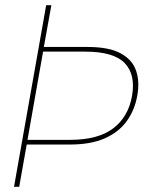

<svg xmlns="http://www.w3.org/2000/svg" viewBox="-20 -720 570 740"><path d="M34 0 158 -700H178L149 -539H317Q400 -539 445 -514.5Q490 -490 504.5 -447.5Q519 -405 509 -351Q499 -295 468 -252.5Q437 -210 383 -186.5Q329 -163 251 -163H83L54 0ZM86 -181H251Q358 -181 416.5 -225.5Q475 -270 489 -351Q503 -433 460.5 -477Q418 -521 308 -521H146Z"/></svg>

Font: DM Sans 20pt Thin
Style: Italic
Weight: 250
Italic angle: -10°
Version: Version 4.004;gftools[0.9.30]